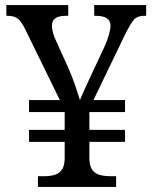

<svg xmlns="http://www.w3.org/2000/svg" viewBox="-20 -734 599 754"><path d="M129 0V-42H152Q174 -42 192 -46.5Q210 -51 221.5 -65.5Q233 -80 234 -109V-177H94V-224H234V-294H94V-341H215L79 -619Q65 -648 51 -660Q37 -672 8 -672H5V-714H248V-672H241Q211 -672 197.5 -662.5Q184 -653 184 -633Q184 -621 188 -606Q192 -591 200 -574L248 -468Q262 -437 275 -399Q288 -361 294 -341Q297 -348 303.5 -363.5Q310 -379 318.5 -397Q327 -415 333 -428L390 -550Q402 -576 408 -598.5Q414 -621 414 -632Q414 -652 400 -662Q386 -672 353 -672H350V-714H554V-672H545Q520 -672 506 -656.5Q492 -641 469 -594L347 -341H471V-294H331V-224H471V-177H331V-114Q331 -83 342 -67.5Q353 -52 372 -47Q391 -42 413 -42H436V0Z"/></svg>

Font: Noto Serif Tamil
Style: Italic
Weight: 400
Italic angle: -12°
Designer: Indian Type Foundry, Tom Grace, and the Monotype Design Team
Foundry: Monotype Imaging Inc.
Version: Version 2.003